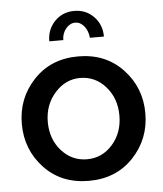

<svg xmlns="http://www.w3.org/2000/svg" viewBox="-53 -776 708 833"><g transform="rotate(-5 301.0 -360.0)"><path d="M301 -679Q278 -679 260.5 -658Q243 -637 243 -608H182Q182 -660 216 -695Q250 -730 301 -730Q352 -730 386 -695Q420 -660 420 -608H359Q356 -639 339.5 -659Q323 -679 301 -679ZM301 10Q181 10 106.5 -69.5Q32 -149 32 -261Q32 -373 107 -452.5Q182 -532 301 -532Q420 -532 495 -452.5Q570 -373 570 -261Q570 -149 495 -69.5Q420 10 301 10ZM145 -260Q145 -185 190 -134.5Q235 -84 301 -84Q367 -84 412 -135Q457 -186 457 -261Q457 -336 412 -387Q367 -438 301 -438Q237 -438 191 -386Q145 -334 145 -260Z"/></g></svg>

Font: Raleway
Style: Regular
Weight: 600
Designer: Matt McInerney, Pablo Impallari, Rodrigo Fuenzalida
Foundry: Matt McInerney, Pablo Impallari, Rodrigo Fuenzalida
Version: Version 1.000;PS 001.001;hotconv 1.0.56; ttfautohint (v1.5)